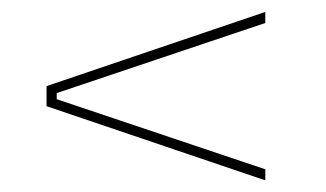

<svg xmlns="http://www.w3.org/2000/svg" viewBox="-20 -478 560 330"><path d="M77.5 -318V-307.5L436 -187V-168L60 -295.5V-330L436 -457.5V-438.5Z"/></svg>

Font: Anek Telugu Thin
Style: Regular
Weight: 250
Version: Version 1.003